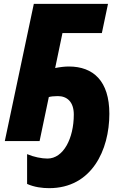

<svg xmlns="http://www.w3.org/2000/svg" viewBox="-20 -734 642 999"><path d="M236 245C457 245 549 47 549 -142C549 -312 466 -388 338 -388C317 -388 292 -385 267 -380L305 -562H510L542 -714H156L5 0H186L234 -229C244 -232 261 -234 281 -234C328 -234 364 -205 364 -138C364 -14 310 91 227 91C197 91 156 83 121 68V223C159 240 200 245 236 245Z"/></svg>

Font: Noto Sans UI SemiCondensed Black
Style: Italic
Weight: 900
Width: 4
Italic angle: -372°
Designer: Monotype Design Team
Foundry: Monotype Imaging Inc.
Version: Version 1.901